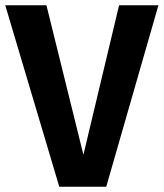

<svg xmlns="http://www.w3.org/2000/svg" viewBox="-29 -712 624 732"><path d="M376 0H197L-9 -692H148L289 -122L425 -692H575Z"/></svg>

Font: Wolseley Sans SemiBold
Style: Regular
Weight: 600
Designer: Carrois Corporate & Edenspiekermann AG
Foundry: Carrois Corporate GbR & Edenspiekermann AG
Version: Version 4.202